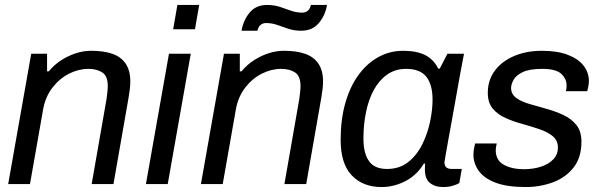

<svg xmlns="http://www.w3.org/2000/svg" viewBox="-20 -743 2430 775"><path d="M13 0 106 -526H170V-455H177Q207 -492 254 -515Q301 -538 349 -538Q398 -538 433 -526Q468 -514 487 -486.5Q506 -459 506 -414Q506 -400 504 -383Q502 -366 499 -349L438 0H350L410 -343Q412 -358 413.5 -372Q415 -386 415 -396Q415 -436 393 -450.5Q371 -465 337 -465Q297 -465 258.5 -445.5Q220 -426 191.5 -389Q163 -352 154 -301L101 0Z M569 0 662 -526H750L657 0ZM679 -625 696 -723H784L767 -625Z M791 0 884 -526H948V-455H955Q985 -492 1032 -515Q1079 -538 1127 -538Q1176 -538 1211 -526Q1246 -514 1265 -486.5Q1284 -459 1284 -414Q1284 -400 1282 -383Q1280 -366 1277 -349L1216 0H1128L1188 -343Q1190 -358 1191.5 -372Q1193 -386 1193 -396Q1193 -436 1171 -450.5Q1149 -465 1115 -465Q1075 -465 1036.5 -445.5Q998 -426 969.5 -389Q941 -352 932 -301L879 0ZM955 -619Q962 -661 987.5 -692Q1013 -723 1058 -723Q1086 -723 1109 -715.5Q1132 -708 1154 -700Q1176 -692 1201 -692Q1212 -692 1221.5 -699Q1231 -706 1235 -723H1300Q1293 -681 1267 -650Q1241 -619 1196 -619Q1168 -619 1145 -626.5Q1122 -634 1100 -642Q1078 -650 1053 -650Q1042 -650 1032.5 -643Q1023 -636 1019 -619Z M1520 12Q1445 12 1400 -35Q1355 -82 1355 -179Q1355 -261 1374 -327.5Q1393 -394 1427.5 -441Q1462 -488 1508 -513Q1554 -538 1607 -538Q1661 -538 1695.5 -521Q1730 -504 1749 -466H1755L1786 -526H1853Q1853 -526 1848.5 -503Q1844 -480 1837 -442Q1830 -404 1822 -358Q1814 -312 1805.5 -266Q1797 -220 1790 -180.5Q1783 -141 1778.5 -116Q1774 -91 1774 -88Q1774 -74 1781.5 -67.5Q1789 -61 1804 -61H1844L1834 -4Q1826 1 1808.5 6.5Q1791 12 1768 12Q1736 12 1715.5 -4.5Q1695 -21 1695 -59Q1695 -72 1696 -84.5Q1697 -97 1699 -124L1737 -83H1691Q1663 -36 1616.5 -12Q1570 12 1520 12ZM1542 -61Q1593 -61 1628 -89Q1663 -117 1684.5 -160.5Q1706 -204 1716 -252Q1726 -300 1726 -341Q1726 -401 1701 -433Q1676 -465 1619 -465Q1576 -465 1543.5 -442.5Q1511 -420 1489.5 -381Q1468 -342 1457.5 -291Q1447 -240 1447 -184Q1447 -124 1469.5 -92.5Q1492 -61 1542 -61Z M2102 12Q2026 12 1979.5 -6Q1933 -24 1912 -54Q1891 -84 1891 -118Q1891 -134 1894.5 -149Q1898 -164 1898 -164H1985Q1983 -156 1982 -148Q1981 -140 1981 -137Q1981 -96 2013.5 -78Q2046 -60 2095 -60Q2132 -60 2163 -70Q2194 -80 2213 -99.5Q2232 -119 2232 -147Q2232 -176 2211.5 -193Q2191 -210 2159 -221Q2127 -232 2090.5 -242Q2054 -252 2022 -266Q1990 -280 1969.5 -304Q1949 -328 1949 -368Q1949 -420 1977.5 -458Q2006 -496 2055.5 -517Q2105 -538 2167 -538Q2230 -538 2272.5 -521.5Q2315 -505 2336 -477.5Q2357 -450 2357 -416Q2357 -406 2354.5 -393Q2352 -380 2350 -375H2264Q2266 -381 2266.5 -386.5Q2267 -392 2267 -398Q2267 -425 2245.5 -445Q2224 -465 2169 -465Q2116 -465 2089 -451.5Q2062 -438 2052.5 -420Q2043 -402 2043 -388Q2043 -363 2063.5 -348Q2084 -333 2116.5 -323.5Q2149 -314 2185 -304Q2221 -294 2253.5 -279Q2286 -264 2306.5 -238.5Q2327 -213 2327 -171Q2327 -107 2295 -66.5Q2263 -26 2211.5 -7Q2160 12 2102 12Z"/></svg>

Font: Archivo VF Beta
Style: Italic
Weight: 400
Italic angle: -10°
Designer: Hector Gatti
Foundry: Omnibus-Type
Version: Version 1.002